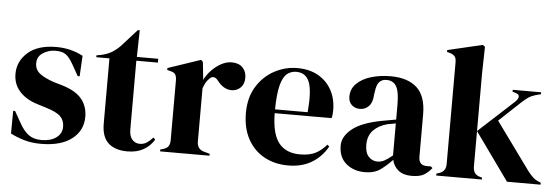

<svg xmlns="http://www.w3.org/2000/svg" viewBox="-47 -844 2920 1003"><g transform="rotate(5 1412.5 -343.0)"><path d="M193 15Q144 15 105 3.5Q66 -8 33 -25L34 -144H44L78 -84Q100 -44 126.5 -24.5Q153 -5 194 -5Q242 -5 271.5 -26.5Q301 -48 301 -84Q301 -117 280 -138Q259 -159 202 -176L160 -189Q99 -207 64 -245Q29 -283 29 -338Q29 -404 81 -450Q133 -496 230 -496Q269 -496 303.5 -487.5Q338 -479 370 -462L364 -354H354L319 -416Q300 -449 281.5 -462.5Q263 -476 226 -476Q192 -476 162 -457Q132 -438 132 -403Q132 -369 157.5 -349Q183 -329 233 -312L278 -299Q350 -277 381 -238.5Q412 -200 412 -146Q412 -73 354.5 -29Q297 15 193 15Z M646 15Q582 15 546.5 -17Q511 -49 511 -119V-461H442V-471L466 -475Q497 -482 519.5 -495Q542 -508 564 -530L646 -621H656L653 -481H765V-461H652V-101Q652 -66 667.5 -48Q683 -30 707 -30Q728 -30 744 -40.5Q760 -51 776 -69L786 -59Q766 -25 731 -5Q696 15 646 15Z M817 0V-10L832 -14Q852 -20 859.5 -32Q867 -44 867 -63V-376Q867 -398 859.5 -408.5Q852 -419 832 -423L817 -427V-437L989 -495L999 -485L1008 -399V-391Q1022 -419 1044.5 -442.5Q1067 -466 1094.5 -481Q1122 -496 1149 -496Q1187 -496 1207 -475Q1227 -454 1227 -422Q1227 -388 1207.5 -369.5Q1188 -351 1161 -351Q1119 -351 1087 -393L1085 -395Q1075 -409 1062 -410.5Q1049 -412 1038 -398Q1028 -389 1021.5 -376.5Q1015 -364 1009 -348V-69Q1009 -29 1044 -19L1076 -10V0Z M1493 -496Q1558 -496 1604 -469.5Q1650 -443 1674.5 -397.5Q1699 -352 1699 -294Q1699 -283 1698 -271.5Q1697 -260 1694 -251H1396Q1397 -143 1434.5 -95.5Q1472 -48 1546 -48Q1596 -48 1627 -64Q1658 -80 1685 -111L1695 -102Q1664 -47 1612.5 -16Q1561 15 1489 15Q1418 15 1363 -15.5Q1308 -46 1277 -103Q1246 -160 1246 -239Q1246 -321 1282 -378.5Q1318 -436 1374.5 -466Q1431 -496 1493 -496ZM1490 -476Q1461 -476 1440.5 -458.5Q1420 -441 1408.5 -396.5Q1397 -352 1396 -271H1567Q1577 -380 1559 -428Q1541 -476 1490 -476Z M1891 15Q1833 15 1793.5 -18Q1754 -51 1754 -113Q1754 -160 1802 -199.5Q1850 -239 1953 -259Q1969 -262 1989 -265.5Q2009 -269 2031 -273V-352Q2031 -420 2014.5 -447.5Q1998 -475 1963 -475Q1939 -475 1925 -459.5Q1911 -444 1907 -406L1905 -395Q1903 -352 1884 -332Q1865 -312 1837 -312Q1811 -312 1794 -328Q1777 -344 1777 -371Q1777 -412 1805.5 -440Q1834 -468 1881 -482Q1928 -496 1983 -496Q2072 -496 2120.5 -452.5Q2169 -409 2169 -311V-90Q2169 -45 2211 -45H2233L2242 -37Q2223 -13 2200.5 0Q2178 13 2137 13Q2093 13 2067.5 -7.5Q2042 -28 2034 -62Q2004 -30 1972.5 -7.5Q1941 15 1891 15ZM1952 -46Q1972 -46 1989.5 -55.5Q2007 -65 2031 -85V-253Q2021 -251 2011 -249Q2001 -247 1988 -245Q1942 -233 1914.5 -204.5Q1887 -176 1887 -128Q1887 -87 1906 -66.5Q1925 -46 1952 -46Z M2265 0V-10L2280 -15Q2314 -26 2314 -64V-599Q2314 -619 2306 -629Q2298 -639 2278 -645L2265 -648V-658L2448 -701L2460 -692L2457 -552V-64Q2457 -24 2490 -14L2504 -10V0ZM2636 0 2457 -250 2643 -421Q2656 -433 2658.5 -446.5Q2661 -460 2641 -466L2624 -471V-481H2773V-471L2743 -463Q2721 -456 2707.5 -446.5Q2694 -437 2675 -420L2562 -314L2742 -66Q2759 -44 2772.5 -32Q2786 -20 2808 -12L2812 -10V0Z"/></g></svg>

Font: DeepMind Serif Display
Style: Regular
Weight: 400
Designer: Frank Grießhammer / Modifications: Colophon Foundry
Foundry: Colophon Foundry
Version: Version 5.003; ttfautohint (v1.8.2)